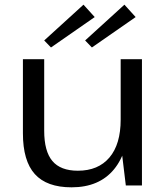

<svg xmlns="http://www.w3.org/2000/svg" viewBox="-20 -793 714 821"><path d="M169 -234Q169 -146 204 -104.5Q239 -63 313 -63Q400 -63 448 -119.5Q496 -176 496 -282L531 -345V-288Q531 -146 467.5 -69Q404 8 286 8Q180 8 129 -48.5Q78 -105 78 -223V-540H169ZM587 0H518L496 -182V-540H587ZM385 -720 198 -590 169 -620 337 -773ZM560 -720 373 -590 344 -620 512 -773Z"/></svg>

Font: Pathway Extreme 72pt Medium
Style: Regular
Weight: 500
Designer: Eduardo Rodriguez Tunni
Foundry: Eduardo Rodriguez Tunni
Version: Version 1.001;gftools[0.9.26]